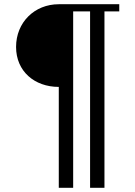

<svg xmlns="http://www.w3.org/2000/svg" viewBox="-20 -732 640 908"><path d="M56 -510C56 -395 143 -321 258 -321V156H326V-678H406V156H474V-678H544V-712H258C143 -712 56 -626 56 -510Z"/></svg>

Font: Old Standard
Style: Bold
Weight: 700
Designer: Alexey Kryukov <alexios@thessalonica.org.ru>
Version: Version 2.0.2